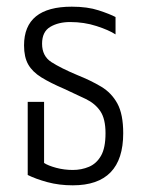

<svg xmlns="http://www.w3.org/2000/svg" viewBox="-20 -546 430 575"><path d="M198 9Q157 9 122 -0.5Q87 -10 63 -22V-241H112V-58Q124 -50 148 -43.5Q172 -37 198 -37Q224 -37 246.5 -46.5Q269 -56 282.5 -79.5Q296 -103 296 -147Q296 -190 280.5 -213Q265 -236 237 -249.5Q209 -263 172 -280Q130 -298 103.5 -314.5Q77 -331 64.5 -353Q52 -375 52 -410Q52 -526 195 -526Q242 -526 275.5 -515Q309 -504 326 -495V-443Q306 -456 269 -468Q232 -480 190 -480Q155 -480 130.5 -465.5Q106 -451 106 -415Q106 -378 134 -360Q162 -342 212 -321Q252 -305 283 -286.5Q314 -268 331.5 -236Q349 -204 349 -147Q349 9 198 9Z"/></svg>

Font: Noto Sans Thai UI ExtCond Light
Style: Regular
Weight: 300
Width: 2
Designer: Monotype Design Team
Foundry: Monotype Imaging Inc.
Version: Version 2.000; ttfautohint (v1.8.4.7-5d5b)